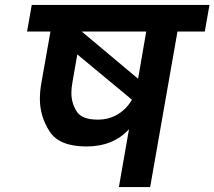

<svg xmlns="http://www.w3.org/2000/svg" viewBox="-20 -760 871 780"><path d="M812 -632H701L590 0H463L504 -235Q440 -165 331 -165Q221 -165 181.5 -226Q142 -287 142 -359Q142 -391 149 -428L185 -632H90L109 -740H831ZM574 -632H312L541 -440ZM377 -274Q423 -274 459 -296Q495 -318 516 -355L294 -539L274 -424Q270 -402 270 -382Q270 -342 291 -308Q312 -274 377 -274Z"/></svg>

Font: Fz Poppins SemBd
Style: Italic
Weight: 600
Italic angle: -10°
Designer: Ninad Kale (Devanagari), Jonny Pinhorn (Latin)
Foundry: Indian Type Foundry
Version: Vit hóa bi Vntype.Com & FontZin.Com